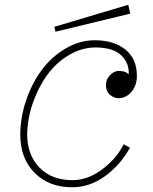

<svg xmlns="http://www.w3.org/2000/svg" viewBox="-20 -771 640 804"><path d="M207.5 -658.7 212.4 -638.2 525.4 -713.9 517.1 -751ZM524.4 -152.3Q481.9 -77.6 418.2 -32.2Q354.5 13.2 282.2 13.2Q184.6 13.2 124.8 -47.4Q64.9 -107.9 64.9 -207.5Q65.4 -281.2 90.1 -352.8Q114.7 -424.3 156 -479.5Q197.3 -534.7 255.9 -568.6Q314.5 -602.5 377.9 -602.5Q457 -602.1 504.9 -563.7Q552.7 -525.4 553.2 -454.6Q553.7 -416 532.7 -389.2Q511.7 -362.3 481 -359.9Q460.4 -357.9 441.4 -373.3Q422.4 -388.7 423.8 -418.9Q424.8 -440.9 442.4 -458Q460 -475.1 480 -474.1Q494.6 -473.6 505.4 -469Q516.1 -464.4 518.6 -458.5Q522.5 -504.9 488.8 -538.3Q455.1 -571.8 380.4 -572.3Q322.3 -572.3 268.8 -540.5Q215.3 -508.8 177.7 -457Q140.1 -405.3 117.4 -339.4Q94.7 -273.4 93.8 -206.5Q94.7 -120.6 146 -68.6Q197.3 -16.6 284.2 -16.6Q347.2 -16.6 407.5 -61.5Q467.8 -106.4 498 -167Z"/></svg>

Font: Compagnon Light Italic
Style: Regular
Weight: 400
Italic angle: -12°
Designer: Valentin Papon
Foundry: Velvetyne Type Foundry
Version: Version 1.000;PS 001.000;hotconv 1.0.88;makeotf.lib2.5.64775